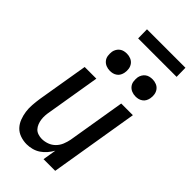

<svg xmlns="http://www.w3.org/2000/svg" viewBox="-280 -981 1059 1059"><g transform="rotate(45 250.0 -451.0)"><path d="M167 8Q141 8 116.5 -0.5Q92 -9 75.5 -26.5Q59 -44 50 -67.5Q41 -91 37.5 -116Q34 -141 36 -167.5Q38 -194 42 -221L92 -520H183L131 -207Q128 -192 127 -176.5Q126 -161 128 -146Q130 -131 135.5 -117Q141 -103 150.5 -92.5Q160 -82 175 -77Q190 -72 205 -72Q226 -72 247 -79.5Q268 -87 284 -103Q300 -119 308.5 -140Q317 -161 321 -182L377 -520H468L382 0H291L304 -79Q294 -61 279.5 -44Q265 -27 247 -15Q229 -3 208 2.5Q187 8 167 8ZM405 -603Q389 -603 374.5 -609Q360 -615 350.5 -627Q341 -639 339 -654.5Q337 -670 339 -686Q341 -697 347 -707.5Q353 -718 362.5 -725Q372 -732 383 -734.5Q394 -737 405 -737Q421 -737 435.5 -731Q450 -725 459 -713Q468 -701 470.5 -685.5Q473 -670 470 -654Q468 -643 462.5 -632.5Q457 -622 447 -615Q437 -608 426.5 -605.5Q416 -603 405 -603ZM205 -603Q189 -603 174.5 -609Q160 -615 150.5 -627Q141 -639 139 -654.5Q137 -670 139 -686Q141 -697 147 -707.5Q153 -718 162.5 -725Q172 -732 183 -734.5Q194 -737 205 -737Q221 -737 235.5 -731Q250 -725 259 -713Q268 -701 270.5 -685.5Q273 -670 270 -654Q268 -643 262.5 -632.5Q257 -622 247 -615Q237 -608 226.5 -605.5Q216 -603 205 -603ZM189 -840 188 -910H488L489 -840Z"/></g></svg>

Font: Iosevka Medium Oblique
Style: Regular
Weight: 500
Italic angle: -9°
Monospace: yes
Designer: Belleve Invis
Foundry: Belleve Invis
Version: Version 32.5.0; ttfautohint (v1.8.4)